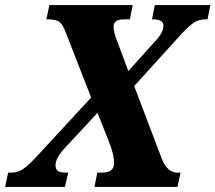

<svg xmlns="http://www.w3.org/2000/svg" viewBox="-55 -734 846 754"><path d="M771 -714 760 -658H751Q725 -658 704.5 -644Q684 -630 647 -589L472 -396L581 -109Q602 -56 643 -56H654L642 0H316L327 -56H343Q370 -56 381.5 -65.5Q393 -75 393 -94Q393 -127 373 -177L328 -291L200 -153Q163 -114 163 -85Q163 -70 172 -63Q181 -56 207 -56H213L200 0H-35L-23 -56H-11Q15 -56 37 -71Q59 -86 97 -128L303 -351L203 -607Q191 -640 176.5 -649Q162 -658 134 -658H127L139 -714H466L455 -658H434Q411 -658 401 -651Q391 -644 391 -629Q391 -607 406 -570L449 -455L556 -574Q587 -607 587 -634Q587 -658 544 -658H542L553 -714Z"/></svg>

Font: Noto Serif NarrowExtraBold
Style: Italic
Weight: 800
Width: 4
Italic angle: -12°
Designer: Monotype Design Team
Foundry: Monotype Imaging Inc.
Version: Version 1.001